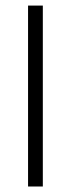

<svg xmlns="http://www.w3.org/2000/svg" viewBox="-20 -678 257 698"><path d="M135.7 -657.7V0H82V-657.7Z"/></svg>

Font: Vazirmatn UI FD ExtraLight
Style: Regular
Weight: 200
Designer: Saber Rastikerdar
Foundry: Saber Rastikerdar
Version: Version 33.003